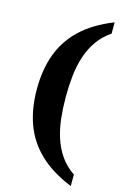

<svg xmlns="http://www.w3.org/2000/svg" viewBox="-136 -833 671 1032"><g transform="rotate(15 200.0 -316.5)"><path d="M368 139Q257 94 188.5 28.5Q120 -37 88.5 -123.5Q57 -210 57 -318Q57 -426 88.5 -512Q120 -598 188.5 -663Q257 -728 368 -772V-709Q322 -678 292.5 -635.5Q263 -593 246.5 -542Q230 -491 224 -434Q218 -377 218 -318Q218 -258 224 -201Q230 -144 246.5 -92.5Q263 -41 292.5 1.5Q322 44 368 75Z"/></g></svg>

Font: Noto Serif Armenian
Style: Regular
Weight: 400
Designer: Monotype Design Team
Foundry: Monotype Imaging Inc.
Version: Version 2.007